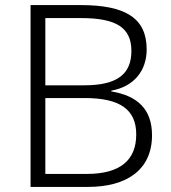

<svg xmlns="http://www.w3.org/2000/svg" viewBox="-20 -785 672 754"><path d="M298 -765H100V-51H326C475 -51 577 -116 577 -254C577 -355 521 -409 417 -426V-429C507 -445 556 -508 556 -591C556 -713 474 -765 298 -765ZM311 -450H158V-714H298C436 -714 496 -677 496 -585C496 -496 443 -450 311 -450ZM158 -400H312C450 -400 515 -356 515 -257C515 -156 452 -102 321 -102H158Z"/></svg>

Font: Noto Sans Tamil UI Light
Style: Regular
Weight: 300
Designer: Jelle Bosma - Monotype Design Team
Foundry: Monotype Imaging Inc.
Version: Version 2.004